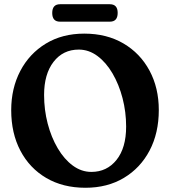

<svg xmlns="http://www.w3.org/2000/svg" viewBox="-20 -873 806 908"><path d="M378.5 -714Q484.5 -714 563.8 -667.5Q643 -621 687 -539.2Q731 -457.5 731 -352.5Q731 -244 687.5 -161.2Q644 -78.5 566 -31.8Q488 15 384 15Q278 15 199 -31.2Q120 -77.5 76.5 -160.2Q33 -243 33 -352Q33 -455.5 76 -537.5Q119 -619.5 196.8 -666.8Q274.5 -714 378.5 -714ZM576.5 -274.5Q576.5 -343.5 559.5 -408.8Q542.5 -474 512 -526Q481.5 -578 440.8 -608.2Q400 -638.5 352.5 -638.5Q278 -638.5 233.2 -580.5Q188.5 -522.5 188.5 -424Q188.5 -353.5 205.5 -288.5Q222.5 -223.5 253 -171.8Q283.5 -120 324.2 -90Q365 -60 412 -60Q485.5 -60 531 -116.8Q576.5 -173.5 576.5 -274.5ZM227 -811.5Q227 -853 264 -853H499.5Q536.5 -853 536.5 -812Q536.5 -770.5 499.5 -770.5H264Q227 -770.5 227 -811.5Z"/></svg>

Font: Fraunces 72pt SuperSoft SemiBold
Style: Regular
Weight: 600
Version: Version 1.000;[b76b70a41]